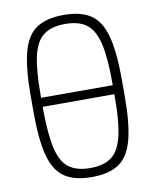

<svg xmlns="http://www.w3.org/2000/svg" viewBox="-91 -883 781 966"><g transform="rotate(-10 300.0 -400.0)"><path d="M93 -377V-423H507V-377ZM300 14Q212 14 161 -20.5Q110 -55 88.5 -136.5Q67 -218 67 -360V-440Q67 -582 88.5 -663.5Q110 -745 161 -779.5Q212 -814 300 -814Q389 -814 439.5 -779.5Q490 -745 511.5 -663.5Q533 -582 533 -440V-360Q533 -218 511.5 -136.5Q490 -55 439.5 -20.5Q389 14 300 14ZM300 -32Q370 -32 409.5 -62Q449 -92 466 -164Q483 -236 483 -360V-440Q483 -565 466 -636.5Q449 -708 409.5 -738Q370 -768 300 -768Q230 -768 190 -738Q150 -708 133.5 -636.5Q117 -565 117 -440V-360Q118 -236 134.5 -164Q151 -92 191 -62Q231 -32 300 -32Z"/></g></svg>

Font: Victor Mono Thin
Style: Regular
Weight: 100
Monospace: yes
Designer: Rune Bjørnerås
Version: Version 1.561;gftools[0.9.30]